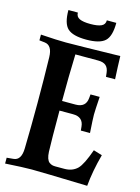

<svg xmlns="http://www.w3.org/2000/svg" viewBox="-133 -977 771 1055"><g transform="rotate(15 252.5 -450.0)"><path d="M293.5 -356.9H216.8Q216.8 -185.5 219.2 -123.5Q220.2 -101.1 225.3 -86.4Q230.5 -71.8 239 -65.4Q247.6 -59.1 255.6 -56.9Q263.7 -54.7 274.4 -54.7H325.2Q371.1 -54.7 399.4 -82.5Q424.8 -107.9 455.6 -195.3L504.9 -180.2Q478.5 -83 470.7 2.9Q202.1 -4.9 153.3 -4.9Q106.9 -4.9 3.4 1.5V-31.7L41.5 -35.2H41Q85 -38.6 86.4 -106.9Q89.4 -231 89.4 -366.2Q89.4 -501.5 86.4 -625.5Q85 -692.9 41 -697.8L10.3 -701.2V-733.9Q105.5 -727.5 153.3 -727.5Q208 -727.5 461.9 -732.9Q463.4 -673.8 467.3 -602.1H415.5L413.1 -624Q410.2 -651.4 395.3 -664.6Q380.4 -677.7 350.6 -677.7H221.2Q216.8 -550.3 216.8 -411.6H293.5Q351.6 -411.6 356.4 -465.3L358.4 -486.8H410.6Q405.3 -407.2 405.3 -384.3Q405.3 -360.8 410.6 -281.2H358.4L356.4 -302.7Q351.6 -356.9 293.5 -356.9ZM339.8 -903.3H393.6Q393.6 -826.7 363.5 -799.1Q333.5 -771.5 257.3 -771.5Q181.2 -771.5 151.1 -799.1Q121.1 -826.7 121.1 -903.3H174.8Q174.8 -879.4 195.6 -869.9Q216.3 -860.4 257.3 -860.4Q298.3 -860.4 319.1 -869.9Q339.8 -879.4 339.8 -903.3Z"/></g></svg>

Font: Flanker
Style: Bold
Weight: 700
Designer: Flanker
Foundry: Flanker
Version: Version 2.021